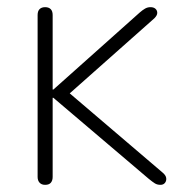

<svg xmlns="http://www.w3.org/2000/svg" viewBox="-20 -510 508 536"><path d="M106 6Q96 6 90.5 0Q85 -6 85 -16V-468Q85 -479 90.5 -484.5Q96 -490 106 -490Q116 -490 121.5 -484.5Q127 -479 127 -468V-260H129L370 -475Q378 -482 385 -486Q392 -490 400 -490Q409 -490 414 -485.5Q419 -481 419 -474Q419 -467 411 -459L154 -231V-267L433 -29Q443 -21 444 -13Q445 -5 440.5 0.5Q436 6 428 6Q419 6 412.5 2Q406 -2 395 -11L129 -237H127V-16Q127 -6 122 0Q117 6 106 6Z"/></svg>

Font: Nunito ExtraLight
Style: Regular
Weight: 200
Designer: Vernon Adams
Foundry: Vernon Adams
Version: Version 3.602